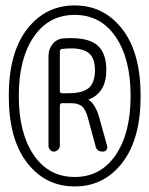

<svg xmlns="http://www.w3.org/2000/svg" viewBox="-20 -712 540 694"><path d="M397.9 -579.1Q343.8 -658.2 250 -658.2Q156.2 -658.2 102.1 -579.1Q47.9 -500 47.9 -365.2Q47.9 -230.5 102.1 -151.4Q156.2 -72.3 250 -72.3Q343.8 -72.3 397.9 -151.4Q452.1 -230.5 452.1 -365.2Q452.1 -500 397.9 -579.1ZM421.9 -123.5Q355.5 -38.1 250 -38.1Q144.5 -38.1 78.1 -123.5Q11.7 -209 11.7 -365.2Q11.7 -521.5 78.1 -606.9Q144.5 -692.4 250 -692.4Q355.5 -692.4 421.9 -606.9Q488.3 -521.5 488.3 -365.2Q488.3 -209 421.9 -123.5ZM196.3 -525.4V-383.8Q196.3 -375 204.1 -375H226.6Q278.3 -375 300.8 -394Q323.2 -413.1 323.2 -459Q323.2 -500 302.7 -518.6Q282.2 -537.1 236.3 -537.1Q224.6 -537.1 204.1 -535.2Q196.3 -533.2 196.3 -525.4ZM155.3 -184.6V-509.8Q155.3 -535.2 170.9 -553.7Q186.5 -572.3 210.9 -573.2Q219.7 -574.2 237.3 -574.2Q303.7 -574.2 334 -546.4Q364.3 -518.6 364.3 -459Q364.3 -377 300.8 -352.5L299.8 -351.6L300.8 -350.6Q325.2 -335.9 339.8 -283.2L367.2 -184.6Q369.1 -176.8 364.7 -170.4Q360.4 -164.1 351.6 -164.1Q329.1 -164.1 325.2 -184.6L298.8 -282.2Q290 -316.4 276.4 -327.6Q262.7 -338.9 239.3 -338.9H204.1Q196.3 -338.9 196.3 -330.1V-184.6Q196.3 -176.8 189.5 -170.4Q182.6 -164.1 174.8 -164.1Q167 -164.1 161.1 -170.4Q155.3 -176.8 155.3 -184.6Z"/></svg>

Font: Rounded-X Mgen+ 1mn light
Style: Regular
Weight: 200
Designer: [Source Han Sans]
Ryoko NISHIZUKA  (kana & ideographs); Paul D. Hunt (Latin, Greek & Cyrillic); Wenlong ZHANG  (bopomofo
Version: Version 1.059.20150602